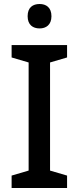

<svg xmlns="http://www.w3.org/2000/svg" viewBox="-20 -939 393 959"><path d="M178 -919C144 -919 118 -902 118 -858C118 -815 144 -797 178 -797C210 -797 237 -815 237 -858C237 -902 210 -919 178 -919ZM315 0V-62L230 -87V-627L315 -652V-714H38V-652L123 -627V-87L38 -62V0Z"/></svg>

Font: Noto Sans Medefaidrin Medium
Style: Regular
Weight: 500
Designer: Dalton Maag Ltd
Foundry: Dalton Maag Ltd
Version: Version 1.002